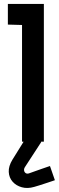

<svg xmlns="http://www.w3.org/2000/svg" viewBox="-20 -720 299 976"><path d="M189 -7H99V2L43 92Q23 125 24.5 154Q26 183 44 203.5Q62 224 91 232Q120 240 154 230Q162 228 179 222.5Q196 217 214.5 211Q233 205 246 200.5Q259 196 259 196L234 124Q234 124 222 128Q210 132 193 138Q176 144 159 150Q142 156 131 160Q119 165 111.5 160.5Q104 156 102.5 147Q101 138 107 129L189 3ZM20 -595 92 -593V0H203V-700H20Z"/></svg>

Font: Advent Pro Expanded
Style: Bold
Weight: 700
Width: 7
Designer: VivaRado, Andreas Kalpakidis
Foundry: VivaRado, Andreas Kalpakidis
Version: Version 3.000